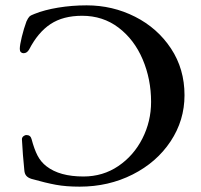

<svg xmlns="http://www.w3.org/2000/svg" viewBox="-20 -685 750 718"><path d="M670 -329Q670 -235 618 -156.5Q566 -78 476 -32.5Q386 13 278 13Q227 13 189 6Q151 -1 98 -16Q85 -20 78.5 -27.5Q72 -35 71 -48Q65 -106 62 -164Q62 -171 67.5 -175.5Q73 -180 79 -180Q94 -180 98 -165Q108 -127 120.5 -103Q133 -79 154 -63Q203 -25 292 -25Q365 -25 422.5 -64Q480 -103 512.5 -167Q545 -231 545 -304Q545 -389 513.5 -463Q482 -537 423.5 -581.5Q365 -626 287 -626Q216 -626 169 -595Q122 -564 89 -500Q81 -486 68 -486Q62 -486 58 -490Q54 -494 54 -502Q54 -516 61.5 -547Q69 -578 79 -605Q85 -618 90 -623Q95 -628 109 -633Q146 -648 197.5 -656.5Q249 -665 304 -665Q401 -665 485 -622.5Q569 -580 619.5 -503.5Q670 -427 670 -329Z"/></svg>

Font: EB Garamond Medium
Style: Regular
Weight: 500
Designer: Georg Duffner and Octavio Pardo
Foundry: Georg Duffner
Version: Version 1.000